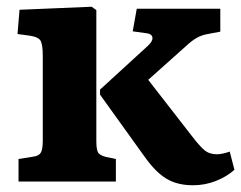

<svg xmlns="http://www.w3.org/2000/svg" viewBox="-20 -539 716 570"><path d="M553 11Q523 11 499 3Q475 -5 454 -23Q433 -41 412 -70L277 -258V-273L419 -403Q434 -417 432.5 -427.5Q431 -438 417 -440L374 -446L386 -513H634V-445L597 -438Q579 -435 564 -426.5Q549 -418 532 -402L420 -302L549 -136Q571 -107 586 -94Q601 -81 623 -81Q631 -81 641 -83Q651 -85 662 -89L676 -35Q654 -15 621.5 -2Q589 11 553 11ZM35 0V-67L79 -74Q95 -76 101 -85.5Q107 -95 107 -122V-372Q107 -405 101 -417Q95 -429 69 -433L32 -438L38 -510L252 -519L266 -509V-120Q266 -97 270.5 -87.5Q275 -78 295 -73L324 -67V0Z"/></svg>

Font: Literata 18pt
Style: Bold
Weight: 700
Designer: Latin by Veronika Burian and Jose Scaglione. Greek by Irene Vlachou. Cyrillic by Vera Evstafieva.
Foundry: TypeTogether
Version: Version 3.103;gftools[0.9.29]